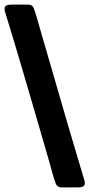

<svg xmlns="http://www.w3.org/2000/svg" viewBox="-34 -794 388 833"><path d="M89.4 -773.9Q106.9 -773.9 113.3 -756.3Q121.6 -733.4 128.2 -709Q134.8 -684.6 142.1 -660.6Q154.3 -618.7 166.5 -576.7Q178.7 -534.7 190.9 -492.7Q259.8 -252.4 331.5 -13.7Q334 -6.3 334 0Q334 11.7 325.7 15.4Q317.4 19 307.6 19H231.4Q214.4 19 207.5 1.5Q199.2 -21.5 192.6 -45.9Q186 -70.3 179.2 -94.2Q167 -136.2 154.8 -178.2Q142.6 -220.2 130.4 -262.2Q95.7 -382.3 60.3 -502.2Q24.9 -622.1 -11.7 -741.2Q-14.2 -748.5 -14.2 -754.9Q-14.2 -766.6 -5.9 -770.3Q2.4 -773.9 12.2 -773.9Z"/></svg>

Font: Belanosima SemiBold
Style: Regular
Weight: 600
Designer: The DocRepair Project, Santiago Orozco
Foundry: Google
Version: Version 2.000